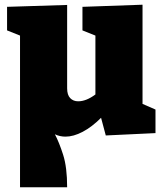

<svg xmlns="http://www.w3.org/2000/svg" viewBox="-20 -565 703 815"><path d="M258 15Q234 15 213 5Q231 39 248 92Q265 145 265 230H65V-414L10 -436V-536L265 -544V-190Q265 -162 278 -148.5Q291 -135 312 -135Q346 -135 385 -164V-414L330 -436V-536L585 -545V-124L640 -100V0L429 10L409 -65Q370 -26 331 -5.5Q292 15 258 15Z"/></svg>

Font: Bitter Black
Style: Regular
Weight: 900
Designer: Sol Matas, and Bitter project Authors
Foundry: Sol Matas
Version: Version 2.001